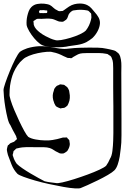

<svg xmlns="http://www.w3.org/2000/svg" viewBox="-22 -821 709 1089"><path d="M666 -408 667 -149Q667 -134 667 -107.5Q667 -81 667 -54Q667 -27 666 -12Q665 -1 663 20.5Q661 42 657 66.5Q653 91 645.5 112.5Q638 134 627 145Q616 156 589.5 171.5Q563 187 532 202Q501 217 474.5 229Q448 241 437 245Q430 249 403 247.5Q376 246 337.5 239Q299 232 257 223Q215 214 177 203Q139 192 112 182Q85 172 77 165Q55 142 43 111Q31 80 23 58Q21 50 19 41.5Q17 33 17 26Q17 24 18 21Q19 18 19 16Q20 14 20.5 10.5Q21 7 22 5Q23 2 28 0Q30 -2 32.5 -5Q35 -8 38 -9Q43 -12 48.5 -13.5Q54 -15 58 -17L64 -23Q66 -25 69.5 -27.5Q73 -30 74 -32Q75 -33 73.5 -35.5Q72 -38 72 -39Q71 -44 69.5 -48.5Q68 -53 65 -57Q58 -70 50.5 -83.5Q43 -97 37 -111Q28 -122 21 -150Q14 -178 8.5 -210.5Q3 -243 0.5 -271Q-2 -299 -2 -310Q-2 -321 8.5 -351.5Q19 -382 34 -418.5Q49 -455 64.5 -485.5Q80 -516 91 -527Q108 -539 132 -547Q165 -557 200 -559Q232 -560 267 -554Q284 -551 300.5 -548Q317 -545 334 -544Q344 -543 354.5 -544Q365 -545 375 -546Q398 -549 430 -550Q462 -551 484 -551Q507 -551 533 -550.5Q559 -550 581 -545Q591 -543 601 -541Q611 -539 621 -536Q624 -535 627.5 -534Q631 -533 634 -531L643 -524Q645 -522 648 -520Q651 -518 652 -516Q657 -509 660 -499.5Q663 -490 664 -482Q667 -464 666.5 -445.5Q666 -427 666 -408ZM621 -66V-219Q621 -230 620.5 -260.5Q620 -291 620 -327Q620 -363 620 -393.5Q620 -424 620 -435Q620 -449 619 -463.5Q618 -478 612 -491Q611 -493 610 -496Q609 -499 607 -500Q606 -503 602.5 -505Q599 -507 597 -508Q594 -511 590 -513Q588 -515 585 -515Q582 -515 580 -516Q570 -518 560 -519Q550 -520 540 -520H471Q459 -520 445.5 -519Q432 -518 421 -513Q414 -510 407 -505.5Q400 -501 392 -497Q388 -493 383 -491Q380 -490 374 -492Q371 -492 367.5 -492Q364 -492 360 -493Q356 -495 350.5 -497.5Q345 -500 340 -502Q325 -510 309.5 -516Q294 -522 277 -525Q266 -529 242.5 -527Q219 -525 192.5 -519.5Q166 -514 142.5 -504.5Q119 -495 108 -484Q91 -470 78 -451Q65 -432 56 -412Q48 -394 43 -374.5Q38 -355 35 -335Q32 -311 32 -286Q31 -277 38.5 -252.5Q46 -228 59 -197Q72 -166 87 -134.5Q102 -103 115.5 -78.5Q129 -54 138 -45Q153 -35 180 -30Q207 -25 234 -24.5Q261 -24 276 -27Q302 -31 328 -39Q333 -41 338 -41Q343 -41 348 -41Q350 -41 353 -41.5Q356 -42 357 -41Q360 -40 362 -35Q364 -33 367 -30.5Q370 -28 371 -25Q372 -24 372 -21.5Q372 -19 372 -17Q373 -13 373.5 -9.5Q374 -6 374 -3Q373 13 364 28Q363 30 361.5 32.5Q360 35 358 37Q357 38 355 39Q353 40 351 42Q349 43 345.5 45.5Q342 48 339 49Q329 51 318 49Q315 48 311.5 46Q308 44 306 43Q294 38 283.5 30.5Q273 23 261 19Q245 14 227 14Q209 14 192 14Q170 14 148 13.5Q126 13 104 15Q97 16 91 17Q85 18 78 20Q74 20 70 22Q68 23 66 25.5Q64 28 62 30Q61 31 58.5 32.5Q56 34 55 36Q53 42 53 47Q52 49 51 52Q50 55 50 58Q50 60 51 63Q52 66 53 68Q59 89 73 108Q84 119 105 133.5Q126 148 150.5 162.5Q175 177 197 189Q219 201 231 207Q247 211 262.5 213Q278 215 294 217Q303 220 332 213.5Q361 207 399 195Q437 183 475 169Q513 155 542 141.5Q571 128 580 119Q593 101 602 79Q612 64 615.5 35Q619 6 620 -22.5Q621 -51 621 -66ZM370 -307Q372 -299 372 -294Q375 -281 374 -265Q373 -249 367 -236L361 -223Q352 -214 344 -210Q336 -208 329 -208Q325 -206 321 -206Q320 -206 318.5 -207Q317 -208 316 -208Q312 -210 307.5 -211.5Q303 -213 299 -216Q295 -218 292 -223.5Q289 -229 286 -235Q285 -240 283 -244.5Q281 -249 280 -253Q273 -281 283 -306Q284 -309 284.5 -312Q285 -315 286 -317Q288 -320 292 -325.5Q296 -331 299 -333Q303 -336 310 -338Q312 -339 314.5 -340.5Q317 -342 318 -342Q321 -343 325 -342Q329 -341 332 -341Q334 -340 336.5 -340.5Q339 -341 341 -340Q343 -339 345 -337.5Q347 -336 348 -335Q350 -333 353.5 -331Q357 -329 359 -327Q366 -318 370 -307ZM502 -605Q494 -599 485.5 -593Q477 -587 468 -582Q446 -571 418 -566.5Q390 -562 367 -559Q356 -556 333.5 -554Q311 -552 285 -553Q259 -554 236.5 -559Q214 -564 203 -574Q188 -585 172 -604Q156 -623 144 -643.5Q132 -664 129 -679Q128 -692 129 -705Q130 -718 133 -731Q136 -744 141 -757.5Q146 -771 156 -781Q170 -795 190 -798.5Q210 -802 229 -800Q237 -799 245 -797.5Q253 -796 260 -793Q271 -787 280.5 -777.5Q290 -768 302 -763Q304 -762 307 -760Q310 -758 313 -758Q315 -757 317.5 -757.5Q320 -758 322 -758Q324 -759 327.5 -758.5Q331 -758 334 -759Q336 -760 338.5 -762Q341 -764 343 -765Q351 -770 357 -775Q363 -780 370 -784Q384 -793 399.5 -797Q415 -801 431 -801Q455 -801 473 -792Q487 -785 497 -773.5Q507 -762 516 -751Q528 -738 536.5 -723Q545 -708 545 -690Q544 -668 532 -645Q520 -622 502 -605ZM472 -762Q456 -765 438 -765.5Q420 -766 403 -763Q400 -762 396 -762Q392 -762 389 -760Q386 -759 380.5 -754.5Q375 -750 373 -747Q366 -739 363.5 -728Q361 -717 353 -709Q352 -708 349 -706.5Q346 -705 344 -703Q342 -702 339.5 -700Q337 -698 335 -698Q333 -697 329.5 -697.5Q326 -698 324 -698Q316 -698 313 -699Q309 -700 306 -701.5Q303 -703 300 -704Q293 -707 285.5 -710Q278 -713 271 -714Q257 -716 242 -715.5Q227 -715 213 -714Q207 -714 199 -714.5Q191 -715 186 -713Q184 -712 181.5 -710.5Q179 -709 177 -707Q176 -706 172.5 -704.5Q169 -703 168 -701Q167 -700 168 -696Q169 -692 169 -690Q169 -688 169 -684.5Q169 -681 170 -679Q173 -668 183 -656Q203 -634 235.5 -616.5Q268 -599 290 -594Q301 -590 325 -594Q349 -598 377.5 -606.5Q406 -615 430 -626Q454 -637 465 -648Q486 -675 494 -709Q495 -714 496 -719Q497 -724 496 -729Q495 -732 495.5 -737Q496 -742 494 -745Q493 -747 492 -747.5Q491 -748 490 -749Q487 -752 483 -756.5Q479 -761 472 -762ZM199 -755Q200 -754 200.5 -751Q201 -748 202 -747Q203 -746 206 -746.5Q209 -747 210 -747Q223 -746 235 -747Q236 -747 240 -747Q244 -747 245 -748Q246 -749 246 -753.5Q246 -758 246 -761Q245 -762 241.5 -762Q238 -762 237 -762Q226 -765 212 -763Q211 -763 208.5 -763.5Q206 -764 204 -763Q201 -761 199 -755Z"/></svg>

Font: Rubik Vinyl
Style: Regular
Weight: 400
Designer: Hubert and Fischer, NaN
Foundry: Hubert and Fischer, NaN
Version: Version 2.200